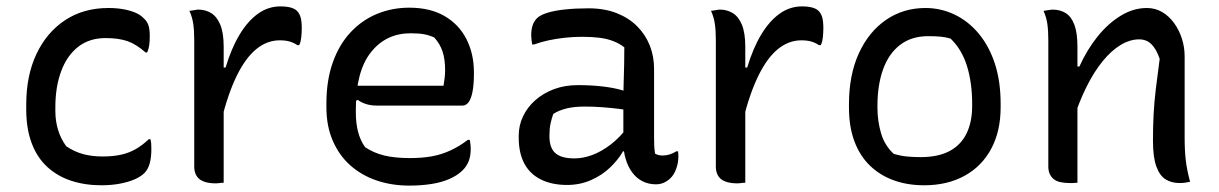

<svg xmlns="http://www.w3.org/2000/svg" viewBox="-20 -568 3810 600"><path d="M319 -543Q345 -543 366.5 -539Q388 -535 404 -528Q420 -521 430 -510Q440 -501 444 -488.5Q448 -476 448 -455Q448 -440 446.5 -428Q445 -416 440 -404H435Q407 -429 379.5 -439Q352 -449 310 -449Q259 -449 224 -421.5Q189 -394 171 -345Q153 -296 153 -234V-220Q153 -190 161.5 -162Q170 -134 187 -111Q212 -94 239.5 -86.5Q267 -79 300 -79Q333 -79 358 -84.5Q383 -90 404 -102Q425 -114 445 -133H450Q452 -126 452.5 -119Q453 -112 453 -102Q453 -77 448 -58Q443 -39 431 -27Q420 -16 400.5 -7.5Q381 1 354.5 6Q328 11 297 11Q245 11 201.5 -3.5Q158 -18 126.5 -47.5Q95 -77 78.5 -122Q62 -167 62 -226V-241Q62 -332 94 -399.5Q126 -467 183.5 -505Q241 -543 319 -543Z M671 -357H685Q703 -417 728.5 -459.5Q754 -502 786 -525Q818 -548 856 -548Q875 -548 888 -544.5Q901 -541 908 -534Q916 -526 919.5 -513.5Q923 -501 923 -479Q923 -472 922.5 -465Q922 -458 921.5 -452Q921 -446 919.5 -439.5Q918 -433 915 -427H909Q899 -434 886 -438Q873 -442 854 -442Q815 -442 781.5 -415Q748 -388 720.5 -332.5Q693 -277 671 -189ZM679 3Q674 3 670 3.5Q666 4 662.5 4.5Q659 5 655 5Q637 5 624 1.5Q611 -2 603 -8.5Q595 -15 591 -25Q587 -35 587 -47Q587 -89 587 -129Q587 -169 587 -208.5Q587 -248 587 -287Q587 -326 587 -364.5Q587 -403 587 -442Q587 -472 584 -493Q581 -514 572 -534Q577 -535 582 -535.5Q587 -536 591.5 -537Q596 -538 600 -538Q622 -538 640 -527Q658 -516 668.5 -490.5Q679 -465 679 -422Q679 -378 679 -335Q679 -292 679 -248.5Q679 -205 679 -162.5Q679 -120 679 -78.5Q679 -37 679 3Z M1259 -544Q1324 -544 1369 -518Q1414 -492 1437.5 -446Q1461 -400 1461 -342V-338Q1461 -306 1457 -283.5Q1453 -261 1445 -249.5Q1437 -238 1425 -238H1158Q1139 -238 1123.5 -243Q1108 -248 1098 -256L1080 -246V-300H1366Q1368 -312 1369.5 -324Q1371 -336 1371 -348Q1371 -383 1363 -407Q1355 -431 1337 -451Q1321 -458 1305 -461Q1289 -464 1263 -464Q1186 -464 1139 -404.5Q1092 -345 1092 -227V-216Q1092 -183 1099 -156Q1106 -129 1121 -108Q1148 -90 1181 -82Q1214 -74 1262 -74Q1299 -74 1329.5 -79.5Q1360 -85 1388 -98Q1416 -111 1442 -131H1448Q1449 -125 1450 -118.5Q1451 -112 1451 -103Q1451 -80 1444.5 -64Q1438 -48 1426 -36Q1410 -20 1385 -9Q1360 2 1328 7Q1296 12 1259 12Q1204 12 1157 -4Q1110 -20 1075 -51Q1040 -82 1020 -128Q1000 -174 1000 -233V-244Q1000 -317 1020 -373Q1040 -429 1075.5 -467Q1111 -505 1158 -524.5Q1205 -544 1259 -544Z M2024 -353Q2024 -326 2024 -299.5Q2024 -273 2024 -246Q2024 -219 2024 -192.5Q2024 -166 2024 -139Q2024 -124 2024.5 -112.5Q2025 -101 2027 -88Q2032 -85 2038 -83.5Q2044 -82 2050 -82Q2062 -82 2073 -85.5Q2084 -89 2093 -95H2099Q2099 -91 2099.5 -88Q2100 -85 2100 -80Q2100 -60 2093.5 -41.5Q2087 -23 2076 -12Q2066 -2 2054.5 3Q2043 8 2030 8Q2006 8 1987 -2Q1968 -12 1955 -30Q1942 -48 1935 -72Q1928 -96 1928 -122Q1928 -153 1928 -186Q1928 -219 1928 -243Q1928 -282 1929 -312Q1930 -342 1930.5 -368Q1931 -394 1931 -420Q1916 -432 1896.5 -439.5Q1877 -447 1853.5 -450Q1830 -453 1800 -453Q1771 -453 1744.5 -450Q1718 -447 1694.5 -442Q1671 -437 1649 -429H1643Q1642 -435 1641 -443Q1640 -451 1640 -458Q1640 -474 1644 -487.5Q1648 -501 1658 -511Q1668 -521 1690.5 -528Q1713 -535 1746 -538.5Q1779 -542 1819 -542Q1869 -542 1907 -527Q1945 -512 1971 -486Q1997 -460 2010.5 -426Q2024 -392 2024 -353ZM1697 -142Q1697 -106 1715.5 -89.5Q1734 -73 1775 -73Q1802 -73 1830.5 -83.5Q1859 -94 1888 -116Q1917 -138 1944 -174L1943 -95H1927Q1912 -69 1886.5 -44.5Q1861 -20 1826.5 -5Q1792 10 1752 10Q1705 10 1670.5 -7Q1636 -24 1618.5 -57Q1601 -90 1601 -138V-144Q1601 -176 1614.5 -204.5Q1628 -233 1653 -255Q1678 -277 1711.5 -289.5Q1745 -302 1786 -302Q1826 -302 1861.5 -298Q1897 -294 1922.5 -286.5Q1948 -279 1958 -272Q1964 -267 1967 -259.5Q1970 -252 1971.5 -242Q1973 -232 1973 -217Q1945 -224 1917 -227.5Q1889 -231 1861.5 -233Q1834 -235 1807 -235Q1774 -235 1750 -229Q1726 -223 1709 -212Q1704 -198 1700.5 -182Q1697 -166 1697 -145Z M2301 -357H2315Q2333 -417 2358.5 -459.5Q2384 -502 2416 -525Q2448 -548 2486 -548Q2505 -548 2518 -544.5Q2531 -541 2538 -534Q2546 -526 2549.5 -513.5Q2553 -501 2553 -479Q2553 -472 2552.5 -465Q2552 -458 2551.5 -452Q2551 -446 2549.5 -439.5Q2548 -433 2545 -427H2539Q2529 -434 2516 -438Q2503 -442 2484 -442Q2445 -442 2411.5 -415Q2378 -388 2350.5 -332.5Q2323 -277 2301 -189ZM2309 3Q2304 3 2300 3.5Q2296 4 2292.5 4.5Q2289 5 2285 5Q2267 5 2254 1.5Q2241 -2 2233 -8.5Q2225 -15 2221 -25Q2217 -35 2217 -47Q2217 -89 2217 -129Q2217 -169 2217 -208.5Q2217 -248 2217 -287Q2217 -326 2217 -364.5Q2217 -403 2217 -442Q2217 -472 2214 -493Q2211 -514 2202 -534Q2207 -535 2212 -535.5Q2217 -536 2221.5 -537Q2226 -538 2230 -538Q2252 -538 2270 -527Q2288 -516 2298.5 -490.5Q2309 -465 2309 -422Q2309 -378 2309 -335Q2309 -292 2309 -248.5Q2309 -205 2309 -162.5Q2309 -120 2309 -78.5Q2309 -37 2309 3Z M2872 -543Q2920 -543 2963 -522.5Q3006 -502 3038.5 -463Q3071 -424 3089 -369Q3107 -314 3107 -243V-233Q3107 -158 3077.5 -103Q3048 -48 2994 -18.5Q2940 11 2868 11Q2816 11 2773 -4.5Q2730 -20 2698.5 -50.5Q2667 -81 2650 -126.5Q2633 -172 2633 -232V-242Q2633 -334 2664 -401.5Q2695 -469 2749 -506Q2803 -543 2872 -543ZM2881 -455Q2828 -455 2792.5 -427.5Q2757 -400 2739.5 -351Q2722 -302 2722 -237V-231Q2722 -191 2733 -152.5Q2744 -114 2773 -87Q2794 -81 2813.5 -79Q2833 -77 2857 -77Q2912 -77 2947.5 -96Q2983 -115 3000.5 -151Q3018 -187 3018 -237V-243Q3018 -309 3002 -361Q2986 -413 2951 -447Q2936 -452 2919 -453.5Q2902 -455 2881 -455Z M3699 0Q3690 2 3682.5 3Q3675 4 3666 4Q3641 4 3622.5 -7.5Q3604 -19 3593.5 -48Q3583 -77 3583 -129Q3583 -172 3585 -210.5Q3587 -249 3592 -290.5Q3597 -332 3604 -384Q3594 -414 3578.5 -429.5Q3563 -445 3540 -445Q3511 -445 3482 -427.5Q3453 -410 3426 -377Q3399 -344 3375.5 -297Q3352 -250 3333 -190L3331 -360H3353Q3377 -413 3410 -454Q3443 -495 3482.5 -519Q3522 -543 3564 -543Q3590 -543 3611.5 -530.5Q3633 -518 3649 -496Q3665 -474 3673.5 -447Q3682 -420 3682 -392Q3682 -350 3682 -308Q3682 -266 3682 -223.5Q3682 -181 3682 -139Q3682 -98 3685.5 -67.5Q3689 -37 3699 0ZM3347 3Q3343 3 3339 3.5Q3335 4 3331.5 4Q3328 4 3323 4Q3306 4 3293 1Q3280 -2 3272 -9Q3264 -16 3260 -25.5Q3256 -35 3256 -48Q3256 -99 3256 -149Q3256 -199 3256 -248Q3256 -297 3256 -345Q3256 -393 3256 -442Q3256 -472 3253 -493Q3250 -514 3241 -534Q3246 -535 3250.5 -535.5Q3255 -536 3260 -537Q3265 -538 3269 -538Q3293 -538 3310.5 -527Q3328 -516 3337.5 -490.5Q3347 -465 3347 -422Q3347 -350 3347 -277.5Q3347 -205 3347 -134.5Q3347 -64 3347 3Z"/></svg>

Font: Recursive Casual
Style: Regular
Weight: 400
Version: Version 1.047